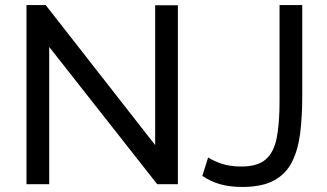

<svg xmlns="http://www.w3.org/2000/svg" viewBox="-20 -730 1295 761"><path d="M175 -544V0H85V-710H161L595 -155V-709H685V0H603ZM805 -106Q824 -93 857.5 -81.5Q891 -70 937 -70Q1000 -70 1032.5 -97.5Q1065 -125 1076.5 -182Q1088 -239 1088 -329V-710H1178V-349Q1178 -270 1170 -204Q1162 -138 1138 -89.5Q1114 -41 1066.5 -15Q1019 11 940 11Q890 11 852 0Q814 -11 782 -33Z"/></svg>

Font: Raleway Medium
Style: Regular
Weight: 500
Designer: Matt McInerney, Pablo Impallari, Rodrigo Fuenzalida
Foundry: Matt McInerney, Pablo Impallari, Rodrigo Fuenzalida
Version: Version 4.026